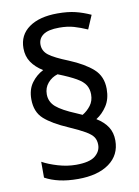

<svg xmlns="http://www.w3.org/2000/svg" viewBox="-85 -913 632 871"><g transform="rotate(-10 230.5 -478.0)"><path d="M57 -493Q57 -538 79 -568Q101 -598 133 -614Q99 -635 80.5 -662.5Q62 -690 62 -727Q62 -788 110 -822Q158 -856 241 -856Q289 -856 323.5 -847.5Q358 -839 393 -823L366 -760Q334 -774 305 -782.5Q276 -791 238 -791Q187 -791 164 -774.5Q141 -758 141 -730Q141 -700 166.5 -680.5Q192 -661 255 -636Q325 -607 363.5 -572.5Q402 -538 402 -480Q402 -434 381.5 -402.5Q361 -371 332 -353Q366 -332 383 -305.5Q400 -279 400 -243Q400 -176 347.5 -138Q295 -100 204 -100Q156 -100 118.5 -108.5Q81 -117 52 -133V-206Q81 -190 123 -177.5Q165 -165 206 -165Q268 -165 294 -186Q320 -207 320 -237Q320 -258 310.5 -272.5Q301 -287 275.5 -302Q250 -317 202 -338Q130 -369 93.5 -401.5Q57 -434 57 -493ZM130 -503Q130 -468 157 -444.5Q184 -421 247 -395L274 -383Q296 -396 312 -417Q328 -438 328 -468Q328 -492 317 -510.5Q306 -529 276.5 -546Q247 -563 194 -584Q167 -576 148.5 -554.5Q130 -533 130 -503Z"/></g></svg>

Font: Noto Sans Telugu UI SemiCondensed
Style: Regular
Weight: 400
Width: 4
Designer: Jelle Bosma - Monotype Design Team
Foundry: Monotype Imaging Inc.
Version: Version 2.005; ttfautohint (v1.8.4.7-5d5b)